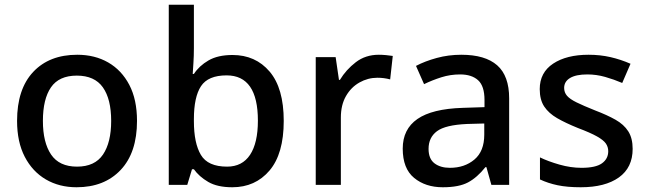

<svg xmlns="http://www.w3.org/2000/svg" viewBox="-20 -780 2732 810"><path d="M558 -270Q558 -136 489 -63Q420 10 303 10Q230 10 173.5 -23Q117 -56 84.5 -118.5Q52 -181 52 -270Q52 -404 120 -476.5Q188 -549 306 -549Q380 -549 436.5 -516.5Q493 -484 525.5 -422Q558 -360 558 -270ZM161 -270Q161 -179 195.5 -128Q230 -77 305 -77Q380 -77 414.5 -128Q449 -179 449 -270Q449 -362 414 -411.5Q379 -461 304 -461Q229 -461 195 -411.5Q161 -362 161 -270Z M798 -577Q798 -544 796 -514Q794 -484 793 -468H798Q820 -502 859.5 -525Q899 -548 961 -548Q1058 -548 1117.5 -478Q1177 -408 1177 -270Q1177 -131 1117 -60.5Q1057 10 960 10Q897 10 858.5 -12.5Q820 -35 798 -66H790L770 0H692V-760H798ZM936 -462Q858 -462 828 -416.5Q798 -371 798 -277V-269Q798 -176 827.5 -126.5Q857 -77 938 -77Q1002 -77 1035 -127Q1068 -177 1068 -271Q1068 -462 936 -462Z M1578 -549Q1592 -549 1608.5 -547.5Q1625 -546 1637 -544L1626 -445Q1600 -452 1572 -452Q1532 -452 1496.5 -432Q1461 -412 1439.5 -374.5Q1418 -337 1418 -284V0H1312V-539H1396L1410 -443H1414Q1440 -486 1481 -517.5Q1522 -549 1578 -549Z M1926 -549Q2027 -549 2077.5 -504.5Q2128 -460 2128 -365V0H2053L2032 -75H2028Q1993 -31 1954.5 -10.5Q1916 10 1848 10Q1775 10 1727 -29.5Q1679 -69 1679 -153Q1679 -235 1741 -278Q1803 -321 1932 -325L2024 -328V-358Q2024 -417 1997 -441.5Q1970 -466 1921 -466Q1880 -466 1842 -454Q1804 -442 1769 -425L1735 -502Q1773 -522 1822.5 -535.5Q1872 -549 1926 -549ZM1951 -257Q1859 -253 1823.5 -226.5Q1788 -200 1788 -152Q1788 -110 1813 -91Q1838 -72 1878 -72Q1940 -72 1981.5 -107Q2023 -142 2023 -212V-259Z M2649 -152Q2649 -73 2591 -31.5Q2533 10 2430 10Q2373 10 2332.5 1.5Q2292 -7 2258 -23V-116Q2293 -99 2340.5 -85.5Q2388 -72 2433 -72Q2493 -72 2519.5 -91Q2546 -110 2546 -142Q2546 -160 2536 -174.5Q2526 -189 2498.5 -204.5Q2471 -220 2418 -240Q2366 -261 2330.5 -281.5Q2295 -302 2276 -330.5Q2257 -359 2257 -404Q2257 -474 2313.5 -511.5Q2370 -549 2463 -549Q2512 -549 2555.5 -539Q2599 -529 2640 -511L2605 -430Q2570 -445 2533 -455.5Q2496 -466 2458 -466Q2410 -466 2385 -451Q2360 -436 2360 -409Q2360 -390 2372 -376Q2384 -362 2412.5 -348Q2441 -334 2491 -314Q2541 -295 2576.5 -275Q2612 -255 2630.5 -226Q2649 -197 2649 -152Z"/></svg>

Font: Noto Sans Medium
Style: Regular
Weight: 500
Designer: Monotype Design Team
Foundry: Monotype Imaging Inc.
Version: Version 2.007